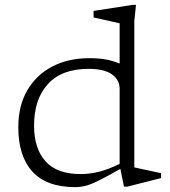

<svg xmlns="http://www.w3.org/2000/svg" viewBox="-20 -762 702 792"><path d="M491.5 8 476.5 -65.5Q418 -32 384.5 -15.8Q351 0.5 330.5 5.2Q310 10 291.5 10Q172.5 10 114 -53.8Q55.5 -117.5 55.5 -237.5Q55.5 -326 92.8 -389.8Q130 -453.5 196 -487.8Q262 -522 348.5 -522Q386.5 -522 415 -517Q443.5 -512 473.5 -500V-666Q467.5 -667 447 -671.8Q426.5 -676.5 403.2 -681.8Q380 -687 366 -690V-717L527.5 -742H541L534 -674.5V-71.5Q540 -70 562.8 -65.2Q585.5 -60.5 609.8 -55.2Q634 -50 644.5 -47.5V-27.5L505 8ZM473.5 -395.5Q473.5 -432.5 441.8 -455.2Q410 -478 345 -478Q235 -478 177.8 -415.5Q120.5 -353 120.5 -244Q120.5 -149 167.8 -96.5Q215 -44 312.5 -44Q350.5 -44 389.2 -53.8Q428 -63.5 473.5 -86Z"/></svg>

Font: Newsreader 6pt Light
Style: Regular
Weight: 300
Designer: Hugues Gentile
Foundry: Production Type
Version: Version 1.003; ttfautohint (v1.8.3)